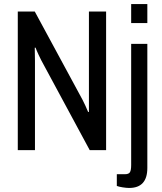

<svg xmlns="http://www.w3.org/2000/svg" viewBox="-20 -743 803 950"><path d="M629 -629V-723H709V-629ZM68 0V-686H152L389 -248Q394 -238 402.5 -220Q411 -202 416 -189H420Q420 -205 420 -222Q420 -239 420 -250V-686H505V0H424L184 -445Q179 -455 170.5 -473Q162 -491 156 -507H152Q152 -492 152.5 -474Q153 -456 153 -442V0ZM619 187Q606 187 587 184Q568 181 558 177V119H598Q617 119 623 109Q629 99 629 73V-526H709V88Q709 187 619 187Z"/></svg>

Font: Archivo Condensed
Style: Regular
Weight: 400
Width: 3
Designer: Hector Gatti
Foundry: Omnibus-Type
Version: Version 2.001; ttfautohint (v1.8.3)